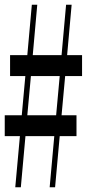

<svg xmlns="http://www.w3.org/2000/svg" viewBox="-20 -795 381 810"><path d="M239.7 -562.5 258.8 -774.9H282.2L263.2 -562.5H326.2V-474.1H254.9L239.7 -308.6H302.7V-220.7H231.9L212.4 -4.9H189.5L209 -220.7H87.4L67.9 -4.9H44.4L64 -220.7H0V-308.6H71.8L86.9 -474.1H22.5V-562.5H95.2L114.3 -774.9H137.2L118.2 -562.5ZM95.2 -308.6H216.8L231.9 -474.1H110.4Z"/></svg>

Font: Scarab Serif
Style: Condensed-Light
Weight: 300
Designer: John Roberts
Foundry: Scarab
Version: 1.0